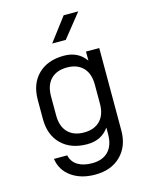

<svg xmlns="http://www.w3.org/2000/svg" viewBox="-135 -871 870 1105"><g transform="rotate(-15 300.0 -318.5)"><path d="M293 148Q209 148 152.5 108Q96 68 86 -1H165Q174 39 207.5 59.5Q241 80 293 80Q356 80 390 44Q424 8 424 -59V-97Q379 -33 294 -33Q197 -33 140.5 -88.5Q84 -144 84 -239V-353Q84 -449 140.5 -504.5Q197 -560 294 -560Q379 -560 424 -496V-550H503V-59Q503 35 446 91.5Q389 148 293 148ZM294 -490Q232 -490 197.5 -454.5Q163 -419 163 -353V-240Q163 -174 197.5 -138.5Q232 -103 294 -103Q355 -103 389.5 -138.5Q424 -174 424 -240V-353Q424 -419 389.5 -454.5Q355 -490 294 -490ZM248 -645 354 -785H441L329 -645Z"/></g></svg>

Font: Tiny Light
Style: Regular
Weight: 300
Monospace: yes
Designer: Philipp Nurullin, Konstantin Bulenkov
Foundry: JetBrains
Version: Version 2.251; ttfautohint (v1.8.4.7-5d5b)